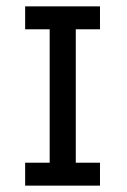

<svg xmlns="http://www.w3.org/2000/svg" viewBox="-20 -583 400 603"><path d="M136 -18V-545H218V-18ZM59 0V-72H294V0ZM59 -491V-563H294V-491Z"/></svg>

Font: Darker Grotesque SemiBold
Style: Regular
Weight: 600
Designer: Gabriel Lam
Foundry: TypeRant
Version: Version 1.000;gftools[0.9.28]